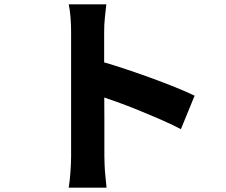

<svg xmlns="http://www.w3.org/2000/svg" viewBox="-20 -816 1040 883"><path d="M307 -98Q307 -118 307 -162.5Q307 -207 307 -264Q307 -321 307 -383Q307 -445 307 -503Q307 -561 307 -605.5Q307 -650 307 -671Q307 -699 304.5 -734Q302 -769 296 -796H469Q466 -769 462.5 -736.5Q459 -704 459 -671Q459 -647 459 -601Q459 -555 459 -497Q459 -439 459.5 -378Q460 -317 460 -260.5Q460 -204 460 -161Q460 -118 460 -98Q460 -84 461 -58Q462 -32 465 -3.5Q468 25 470 47H296Q301 17 304 -25Q307 -67 307 -98ZM427 -538Q477 -525 539 -504.5Q601 -484 665 -461Q729 -438 784.5 -415.5Q840 -393 875 -376L812 -222Q770 -244 719.5 -266Q669 -288 617.5 -309Q566 -330 517 -347.5Q468 -365 427 -379Z"/></svg>

Font: Noto Sans TC ExtraBold
Style: Regular
Weight: 800
Designer: Ryoko NISHIZUKA  (kana, bopomofo & ideographs); Paul D. Hunt (Latin, Greek & Cyrillic); Sandoll Communications , Soo-you
Foundry: Adobe
Version: Version 2.004-H2;hotconv 1.0.118;makeotfexe 2.5.65603